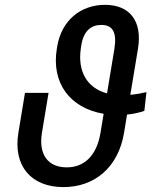

<svg xmlns="http://www.w3.org/2000/svg" viewBox="-20 -757 671 787"><path d="M571.7 -302.6 580.3 -379.3C560.4 -374.6 536.9 -370.4 514.2 -368.3L545.5 -556.8C564.6 -671.9 510.7 -737.2 410.5 -737.2C311.8 -737.2 232.6 -674.7 214.5 -566.8L213.1 -558.2C189.6 -417.6 265.6 -314.3 404.8 -290.5L392 -213.1C376.4 -117.9 324.6 -71 253.6 -71C175.4 -71 137.4 -125 152 -213.1L179 -376.4H82.4L55.4 -213.1C33 -78.1 106.5 9.9 240.1 9.9C366.5 9.9 464.8 -69.6 488.6 -213.1L500.7 -287.3C525.2 -289.8 549.7 -294.7 571.7 -302.6ZM311.1 -556.8 312.5 -566.8C321.7 -632.5 355.1 -654.8 395.6 -654.8C440.3 -654.8 460.2 -626.4 448.9 -556.8L418.7 -374.3C333.8 -397 298.3 -468 311.1 -556.8Z"/></svg>

Font: Magic Ui Pro
Style: Italic
Weight: 400
Italic angle: -9.39999°
Designer: Stefan Endress, Andreas Faust
Version: Version 1.000;FEAKit 1.0